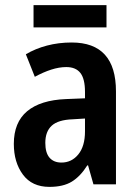

<svg xmlns="http://www.w3.org/2000/svg" viewBox="-20 -720 536 750"><path d="M260 -554Q433 -554 433 -363V0H345L324 -74H321Q294 -31 260.5 -10.5Q227 10 173 10Q105 10 69.5 -38Q34 -86 34 -158Q34 -242 86 -285.5Q138 -329 238 -333L312 -336V-361Q312 -412 294 -435Q276 -458 239 -458Q211 -458 180 -448Q149 -438 116 -420L81 -508Q118 -530 163.5 -542Q209 -554 260 -554ZM264 -254Q207 -252 182 -229Q157 -206 157 -162Q157 -123 173.5 -104Q190 -85 220 -85Q260 -85 286 -117Q312 -149 312 -207V-257ZM396 -700V-613H111V-700Z"/></svg>

Font: Noto Sans Bengali Condensed SemiBold
Style: Regular
Weight: 600
Width: 3
Designer: Joana Ranito - Universal Thirst; Jelle Bosma - Monotype Design Team
Foundry: Universal Thirst ehf.
Version: Version 3.000; ttfautohint (v1.8.4.7-5d5b)